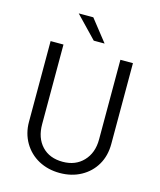

<svg xmlns="http://www.w3.org/2000/svg" viewBox="-128 -972 892 1069"><g transform="rotate(15 317.5 -437.0)"><path d="M196.3 -23.4Q142.6 -52.7 111.3 -105.5Q80.1 -159.2 80.1 -224.6V-690.4H154.3V-231.4Q154.3 -152.3 198.2 -105.5Q242.2 -58.6 318.4 -58.6Q391.6 -58.6 436.5 -105.5Q482.4 -153.3 482.4 -231.4V-690.4H554.7V-224.6Q554.7 -156.2 524.4 -104.5Q494.1 -52.7 440.4 -23.4Q386.7 5.9 318.4 5.9Q251 5.9 196.3 -23.4ZM191.4 -879.9H275.4L374 -754.9H311.5Z"/></g></svg>

Font: DINish
Style: Regular
Weight: 400
Designer: Bert Driehuis
Foundry: Playbeing
Version: Version 3.008; git-95204e4c-release